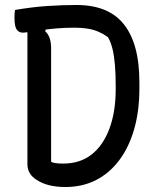

<svg xmlns="http://www.w3.org/2000/svg" viewBox="-20 -740 640 770"><path d="M539 -384Q539 -296 518.5 -223.5Q498 -151 459 -98.5Q420 -46 365.5 -18Q311 10 242 10Q223 10 206.5 8Q190 6 176 2.5Q162 -1 149.5 -6.5Q137 -12 127 -18.5Q117 -25 110 -32Q100 -42 95 -54.5Q90 -67 90 -82Q90 -150 90 -219.5Q90 -289 90 -360Q90 -431 90 -502Q90 -573 90 -645H173L161 -615Q174 -603 179.5 -586Q185 -569 185 -546Q185 -492 185 -435Q185 -378 185 -321Q185 -264 185 -206Q185 -148 185 -91Q191 -88 198.5 -86.5Q206 -85 215 -84.5Q224 -84 234 -84Q301 -84 347.5 -120.5Q394 -157 419 -224.5Q444 -292 444 -382V-396Q444 -442 441 -478.5Q438 -515 431.5 -542.5Q425 -570 413 -591Q395 -604 375.5 -612.5Q356 -621 332.5 -625Q309 -629 280 -629Q240 -629 205.5 -626Q171 -623 143.5 -619Q116 -615 97.5 -612Q79 -609 72 -609Q60 -609 52 -616Q44 -623 41 -636.5Q38 -650 38 -670Q38 -679 38.5 -686Q39 -693 40 -700Q75 -706 107.5 -710Q140 -714 170.5 -716Q201 -718 230 -719Q259 -720 287 -720Q350 -720 397.5 -701Q445 -682 476 -643.5Q507 -605 523 -547Q539 -489 539 -410Z"/></svg>

Font: Recursive Monospace Casual
Style: Regular
Weight: 400
Version: Version 1.047